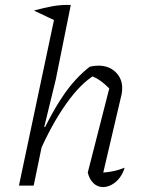

<svg xmlns="http://www.w3.org/2000/svg" viewBox="-20 -755 597 781"><path d="M136 -126 125 -154Q151 -215 178 -266.5Q205 -318 233 -360Q261 -402 290 -433Q319 -464 346 -484Q356 -486 364.5 -487Q373 -488 380 -488Q423 -488 450 -462Q477 -436 477 -397Q477 -391 476.5 -385Q476 -379 475 -373L400 -53Q426 -55 447 -60Q468 -65 487 -73Q480 -49 466.5 -31.5Q453 -14 435 -4Q417 6 399 6Q377 6 360.5 -9.5Q344 -25 337 -53L429 -413L430 -390Q406 -414 389 -426Q372 -438 347 -449L366 -450Q309 -417 249 -332.5Q189 -248 136 -126ZM57 0 209 -718 268 -735 207 -432 160 -239 166 -237 117 0ZM209 -669 118 -712Q160 -724 195.5 -730Q231 -736 268 -735Z"/></svg>

Font: Piazzolla 8pt ExtraLight
Style: Italic
Weight: 250
Italic angle: -11.3°
Designer: Juan Pablo del Peral
Foundry: Huerta Tipografica
Version: Version 2.001